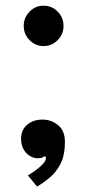

<svg xmlns="http://www.w3.org/2000/svg" viewBox="-20 -560 307 692"><path d="M137 -394Q107.5 -394 86.5 -415.5Q65.5 -437 65.5 -466.5Q65.5 -496.5 86.5 -518Q107.5 -539.5 137 -539.5Q167 -539.5 188 -518Q209 -496.5 209 -466.5Q209 -437 188 -415.5Q167 -394 137 -394ZM113.5 112.5 80.5 72Q91.5 66 106.8 55Q122 44 133.8 32Q145.5 20 145.5 10Q145.5 3.5 142 3.5Q138.5 3.5 134 7Q129.5 10.5 116.5 10.5Q101.5 10.5 87.8 2.2Q74 -6 65 -21.8Q56 -37.5 56 -59.5Q56 -92 78 -110.5Q100 -129 133 -129Q165 -129 189.5 -108.8Q214 -88.5 214 -48.5Q214 0 197.8 31Q181.5 62 158.2 81Q135 100 113.5 112.5Z"/></svg>

Font: Imbue Thin 10pt ExtraBold
Style: Regular
Weight: 800
Version: Version 1.102